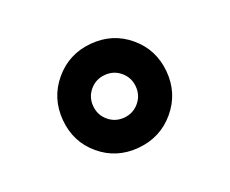

<svg xmlns="http://www.w3.org/2000/svg" viewBox="-58 -479 524 438"><g transform="rotate(20 203.5 -260.5)"><path d="M165.8 -221.4Q181.6 -205.6 203.6 -205.6Q225.6 -205.6 241.5 -221.4Q257.3 -237.3 257.3 -259.3Q257.3 -281.2 241.5 -297.1Q225.6 -313 203.6 -313Q181.6 -313 165.8 -297.1Q149.9 -281.2 149.9 -259.3Q149.9 -237.3 165.8 -221.4ZM295.7 -168Q256.8 -128.9 203.6 -128.9Q150.4 -128.9 111.6 -168Q72.8 -207 72.8 -260.7Q72.8 -314.5 111.6 -353.3Q150.4 -392.1 203.6 -392.1Q256.8 -392.1 295.7 -353.3Q334.5 -314.5 334.5 -260.7Q334.5 -207 295.7 -168Z"/></g></svg>

Font: Sahel SemiBold FD
Style: SemiBold-FD
Weight: 600
Foundry: Saber Rastikerdar (saber.rastikerdar@gmail.com)
Version: Version 3.3.0